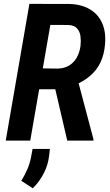

<svg xmlns="http://www.w3.org/2000/svg" viewBox="-20 -731 572 998"><path d="M132.8 -710.9 340.8 -710.4Q404.3 -708.5 447.5 -682.6Q490.7 -656.7 511.2 -610.4Q531.7 -564 525.9 -500Q521.5 -447.8 502.7 -407.7Q483.9 -367.7 450.7 -338.6Q417.5 -309.6 370.1 -289.1L327.6 -267.1H143.6L162.1 -376L280.8 -374.5Q315.4 -375.5 340.1 -390.9Q364.7 -406.2 379.4 -432.6Q394 -459 398.4 -491.7Q401.4 -517.1 398.4 -541.7Q395.5 -566.4 380.9 -583Q366.2 -599.6 335.9 -601.1L241.7 -601.6L137.2 0H9.8ZM329.6 0 255.4 -318.4H383.3L465.8 -7.3V0ZM239.3 43 235.4 78.1Q230 126 207.5 169.9Q185.1 213.9 150.4 247.6L90.8 209Q108.9 179.2 122.1 148.9Q135.3 118.7 141.6 84.5L149.4 43Z"/></svg>

Font: Roboto Condensed SemiBold
Style: Italic
Weight: 600
Italic angle: -12°
Designer: Christian Robertson
Foundry: Google
Version: Version 3.008; 2023